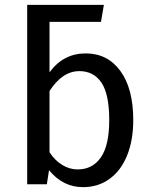

<svg xmlns="http://www.w3.org/2000/svg" viewBox="-20 -759 626 791"><path d="M529 -264Q529 -182 504 -119.5Q479 -57 432 -22.5Q385 12 322 12Q239 12 182 -58L173 0H92V-739H408L396 -669H184V-461Q241 -539 333 -539Q423 -539 476 -466.5Q529 -394 529 -264ZM430 -264Q430 -371 398 -418.5Q366 -466 307 -466Q237 -466 184 -384V-132Q205 -99 235.5 -80Q266 -61 300 -61Q361 -61 395.5 -110.5Q430 -160 430 -264Z"/></svg>

Font: FiraGOUPP
Style: Medium
Weight: 400
Designer: bBox Type
Foundry: bBox Type GmbH
Version: Version 1.001